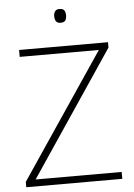

<svg xmlns="http://www.w3.org/2000/svg" viewBox="-60 -1046 697 998"><g transform="rotate(-5 288.5 -547.0)"><path d="M537 -93H36V-121L474 -771H61V-807H525V-779L88 -129H537ZM288 -1001Q307 -1001 313.5 -991Q320 -981 320 -965Q320 -949 313.5 -939Q307 -929 288 -929Q272 -929 265 -939Q258 -949 258 -965Q258 -981 265 -991Q272 -1001 288 -1001Z"/></g></svg>

Font: Noto Sans Kannada UI ExtraLight
Style: Regular
Weight: 200
Designer: Jelle Bosma - Monotype Design Team
Foundry: Monotype Imaging Inc.
Version: Version 2.005; ttfautohint (v1.8.4.7-5d5b)